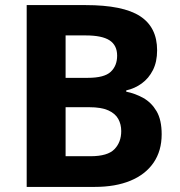

<svg xmlns="http://www.w3.org/2000/svg" viewBox="-20 -734 705 754"><path d="M84.8 0V-714H316.3Q463.1 -714 530 -670.5Q597 -627.1 597 -536.4Q597 -491.3 580.6 -458.8Q564.2 -426.3 536.7 -406.4Q509.3 -386.4 475.7 -379V-374Q510.9 -367 542.8 -349.2Q574.7 -331.4 594.8 -297.4Q614.9 -263.3 614.9 -206.7Q614.9 -141.7 583.1 -95.2Q551.3 -48.8 492.4 -24.4Q433.5 0 352.3 0ZM237.6 -120.5H335.3Q402.8 -120.5 429.4 -148.1Q456.1 -175.6 456.1 -219.2Q456.1 -245.6 444.5 -266.8Q432.8 -288.1 405.3 -300.6Q377.8 -313 330.1 -313H237.6ZM237.6 -428.3H324.5Q389.6 -428.3 414.8 -452Q440 -475.7 440 -515.4Q440 -556.1 410.4 -575.5Q380.7 -594.9 316.6 -594.9H237.6Z"/></svg>

Font: Noto Sans Symbols
Style: Regular
Weight: 400
Designer: Monotype Design Team
Foundry: Monotype Imaging Inc.
Version: Version 2.002